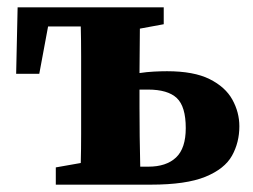

<svg xmlns="http://www.w3.org/2000/svg" viewBox="-20 -503 688 523"><path d="M360 -210Q360 -176 360.5 -131.5Q361 -87 362 -49H384Q433 -49 459.5 -74Q486 -99 486 -154Q486 -213 461.5 -236Q437 -259 383 -259Q377 -259 371.5 -259Q366 -259 360 -259ZM24 -302 28 -483H426V-437L361 -425Q361 -397 360.5 -365Q360 -333 360 -304Q380 -307 399.5 -308Q419 -309 435 -309Q508 -309 551 -287.5Q594 -266 613 -231.5Q632 -197 632 -159Q632 -115 612 -79Q592 -43 539.5 -21.5Q487 0 391 0H132V-47L200 -59Q201 -96 201 -137.5Q201 -179 201 -210V-273Q201 -306 201 -350Q201 -394 200 -431H111L87 -302Z"/></svg>

Font: Source Serif 4
Style: Bold
Weight: 700
Designer: Frank Grießhammer
Foundry: Adobe
Version: Version 4.005;hotconv 1.1.0;makeotfexe 2.6.0